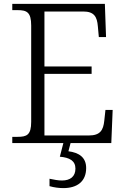

<svg xmlns="http://www.w3.org/2000/svg" viewBox="-20 -734 646 985"><path d="M43 0H305L287 70C337 74 367 91 367 131C367 172 340 192 298 192C278 192 258 188 234 183V221C258 228 284 231 305 231C376 231 422 197 422 128C422 73 385 49 331 42L342 0H551L558 -170H521L515 -115C510 -66 494 -39 436 -39H208V-355H450V-393H208V-675H407C463 -675 478 -648 482 -599L487 -544H524L518 -714H43V-682H70C117 -682 140 -672 140 -603V-109C140 -41 117 -32 70 -32H43Z"/></svg>

Font: Noto Serif Light
Style: Regular
Weight: 300
Designer: Monotype Design Team
Foundry: Monotype Imaging Inc.
Version: Version 2.013